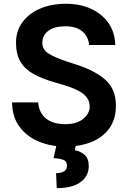

<svg xmlns="http://www.w3.org/2000/svg" viewBox="-20 -757 677 1006"><path d="M447.1 -521.3Q442.5 -566.8 410.7 -593Q378.9 -619.3 322.4 -619.3Q265.3 -619.3 233.5 -595.7Q201.7 -572.1 201.7 -533.4Q201.7 -496.1 237 -474.8Q272.4 -453.5 335.9 -432.9L374.6 -420.5Q479.4 -387.1 533.4 -337.7Q587.4 -288.4 587.4 -204.2Q587.4 -133.5 553.8 -85.8Q520.2 -38 460.4 -13.5Q400.6 11 321 11Q247.9 11 185 -14.6Q122.2 -40.1 83.3 -91.4Q44.4 -142.8 43 -220.5H180Q184.3 -165.8 220.7 -136.2Q257.1 -106.5 323.9 -106.5Q381.7 -106.5 415.8 -134.2Q449.9 -161.9 449.9 -199.2Q449.9 -236.9 417.8 -263.8Q385.7 -290.8 305 -314.3L264.6 -326Q200.3 -344.5 155.4 -369.5Q110.4 -394.5 87.2 -433.6Q63.9 -472.7 63.9 -533Q63.9 -594.8 97.7 -640.8Q131.4 -686.8 190.5 -712Q249.6 -737.2 326.3 -737.2Q400.9 -737.2 458.6 -710.2Q516.3 -683.2 549.4 -634.8Q582.4 -586.3 583.8 -521.3ZM276.3 1.1H377.8L372.2 30.2Q399.1 34.4 422.1 53.4Q445 72.4 445 114Q445 165.5 402.3 197.1Q359.7 228.7 277.3 228.7L273.8 150.2Q298.7 150.2 314.8 141.2Q331 132.1 331 110.4Q331 89.5 314.3 81.7Q297.6 73.9 260.7 71.4Z"/></svg>

Font: Interface
Style: Bold
Weight: 700
Designer: Rasmus Andersson
Foundry: rsms
Version: Version 1.8